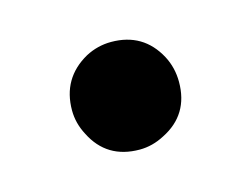

<svg xmlns="http://www.w3.org/2000/svg" viewBox="-39 -482 323 254"><g transform="rotate(-15 122.0 -354.5)"><path d="M53.7 -353.5Q53.7 -397.5 91.8 -418.9Q108.4 -427.7 127 -427.7Q170.9 -427.7 191.4 -389.6Q200.2 -373 200.2 -353.5Q200.2 -308.6 161.1 -289.1Q144.5 -280.3 127 -280.3Q82 -280.3 62.5 -319.3Q53.7 -335.9 53.7 -353.5Z"/></g></svg>

Font: Post No Bills Jaffna ExtraBold
Style: Regular
Weight: 800
Designer: Kosala Senevirathne, Siva Puranthara, Lasantha Premarathna, Tharique Azeez
Foundry: Mooniak
Version: Version 1.220 ; ttfautohint (v1.6)